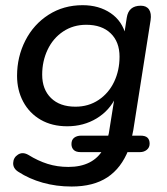

<svg xmlns="http://www.w3.org/2000/svg" viewBox="-20 -516 631 726"><path d="M49.4 133.7Q29.1 121 29.8 100.3Q30.6 79.6 48.1 68.5Q65.6 57.3 87.3 69.7Q123.5 92.2 160.1 103.7Q196.6 115.2 238.7 115.2Q285 115.2 318.2 98.4Q351.3 81.6 370.3 48.4L374.3 59.2H284.9Q267.1 59.2 258.7 50.9Q250.2 42.5 250.2 28.8Q250.2 12.6 260.6 4.7Q271 -3.1 286.9 -3.1H397.2L386.5 8.8Q388.5 2.8 389.8 -5.4Q390.8 -8.5 391.3 -10.9Q391.8 -13.2 392.2 -16.3L413.7 -151.1L418.7 -150.1Q394.6 -98.1 345.4 -68.3Q296.2 -38.5 234.2 -38.5Q176.6 -38.5 133.9 -63.1Q91.2 -87.8 67.9 -131.2Q44.5 -174.7 44.5 -229.3Q44.5 -301.2 75.8 -362.6Q107.1 -424 163.7 -460.2Q220.3 -496.4 292.5 -496.4Q354 -496.4 398.2 -466.5Q442.3 -436.7 456.2 -381.4L446.1 -363.3L459.3 -449Q466.1 -494.4 512.4 -494.4Q533.7 -494.4 543.5 -480.1Q553.3 -465.7 549.4 -439.3L484 -23.9Q480 -3.2 477 7.2L472.1 -3.1H511.2Q529.6 -3.1 537.7 4.7Q545.8 12.4 545.8 27.3Q545.8 41.7 535.1 50.5Q524.4 59.2 509.2 59.2H450.7L466.2 49.5Q438.6 119.9 385.9 154.6Q333.2 189.3 250.8 189.3Q192.9 189.3 141.5 174.8Q90.1 160.3 49.4 133.7ZM432 -301.6Q432 -357.7 398.5 -390Q365 -422.3 306.2 -422.3Q256.7 -422.3 218.6 -396.8Q180.5 -371.3 160 -328Q139.5 -284.6 139.5 -233.7Q139.5 -177.8 173 -145.2Q206.4 -112.6 265.3 -112.6Q314.8 -112.6 352.9 -138.1Q391 -163.6 411.5 -206.6Q432 -249.6 432 -301.6Z"/></svg>

Font: SN Pro Thin
Style: Italic
Weight: 200
Italic angle: -9°
Designer: Tobias Whetton
Foundry: Supernotes
Version: Version 1.003;Glyphs 3.3 (3324)